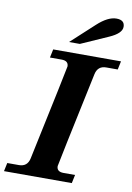

<svg xmlns="http://www.w3.org/2000/svg" viewBox="-133 -1031 754 1095"><g transform="rotate(10 244.0 -484.0)"><path d="M362.3 0H-30.3L-20 -48.8H47.4Q96.2 -48.8 106.9 -97.7Q222.7 -644 222.7 -650.9Q222.7 -683.6 182.6 -683.6H115.2L125.5 -732.4H518.1L507.8 -683.6H441.4Q392.6 -683.6 381.8 -634.8Q266.1 -88.4 266.1 -81.5Q266.1 -48.8 306.2 -48.8H372.6ZM269.5 -789.6H207L340.8 -912.6Q401.4 -968.3 450.7 -968.3Q498.5 -968.3 498.5 -928.7Q498.5 -890.6 427.2 -859.4Z"/></g></svg>

Font: Munson
Style: Bold Italic
Weight: 700
Italic angle: -12°
Designer: Paul James MIller
Foundry: High-Logic / Made with FontCreator
Version: Version 2.10;May 5, 2019;FontCreator 11.5.0.2430 64-bit